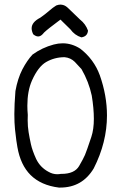

<svg xmlns="http://www.w3.org/2000/svg" viewBox="-20 -826 540 850"><path d="M282.7 -789.1Q270.5 -801.3 258.3 -804.2Q252.4 -805.7 249 -805.7Q238.8 -805.7 229 -801.8Q213.9 -792.5 197.5 -778.1Q181.2 -763.7 158.2 -747.6Q120.1 -728 120.1 -700.7Q120.1 -688.5 127 -674.3Q138.7 -664.6 148.9 -664.6Q159.2 -664.6 168.9 -674.8L175.3 -682.1Q190.4 -696.8 247.6 -739.3L291.5 -696.3Q310.5 -669.9 340.3 -660.6Q353.5 -662.6 360.8 -669.7Q368.2 -676.8 369.6 -690.4Q359.4 -719.7 334 -739.7Q310.5 -762.2 282.7 -789.1ZM257.3 -634.3Q238.3 -634.3 217.8 -628.9Q166.5 -615.2 124 -584.5Q100.6 -559.6 79.1 -519Q58.1 -478 48.3 -422.9Q43.5 -362.3 43.5 -321.5Q43.5 -280.8 46.4 -253.9Q52.7 -195.8 57.1 -174.3Q70.8 -95.7 115.2 -51.3Q161.6 -5.4 240.7 4.4Q243.7 4.4 246.6 4.4Q344.2 4.4 395 -80.6Q453.6 -195.8 453.6 -314.9Q453.6 -402.8 421.9 -492.7Q396 -563.5 335.4 -610.4Q298.3 -634.3 257.3 -634.3ZM386.2 -402.8Q395.5 -346.2 395.5 -299.8Q395.5 -253.4 384.3 -219.7Q363.3 -156.7 356.2 -140.1Q349.1 -123.5 330.1 -90.8Q309.6 -56.2 252.4 -56.2Q251 -56.2 249.5 -56.2Q241.7 -54.7 233.4 -54.7Q212.9 -54.7 193.8 -65.9Q177.2 -74.7 163.1 -88.9Q149.4 -103 140.1 -122.1Q123 -159.7 116.9 -187.5Q110.8 -215.3 106.7 -240.5Q102.5 -265.6 102.5 -293.9Q102.5 -305.2 103 -317.4Q101.1 -338.4 101.1 -357.9Q101.1 -423.3 121.6 -469.7Q148.9 -530.8 184.1 -551.3Q221.7 -572.8 265.6 -572.8H266.1Q292.5 -570.3 311 -552.2Q325.7 -537.1 340.8 -520Q373 -464.4 386.2 -402.8Z"/></svg>

Font: Bakudai
Style: ExtraLight
Weight: 200
Version: Version 1.48